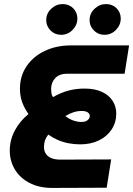

<svg xmlns="http://www.w3.org/2000/svg" viewBox="-20 -923 654 943"><path d="M237 0Q171 0 124 -25Q77 -50 52.5 -91.5Q28 -133 28 -183Q28 -236 53 -282.5Q78 -329 120 -363Q101 -389 89.5 -419.5Q78 -450 78 -487Q78 -549 110 -597Q142 -645 199 -672.5Q256 -700 329 -700H614L592 -561H310Q272 -561 251.5 -539.5Q231 -518 231 -486Q231 -477 232.5 -466Q234 -455 240 -446Q279 -468 316 -478Q353 -488 396 -488Q445 -488 480 -472Q515 -456 533 -428Q551 -400 551 -365Q551 -322 528.5 -287.5Q506 -253 466 -233.5Q426 -214 374 -214Q344 -214 316 -219.5Q288 -225 263 -236Q238 -247 217 -262Q206 -248 201 -233.5Q196 -219 196 -201Q196 -182 205 -168Q214 -154 232 -146.5Q250 -139 277 -139L526 -140L504 -1ZM379 -324Q400 -324 410.5 -333Q421 -342 421 -353Q421 -364 411 -371Q401 -378 382 -378Q361 -378 342 -372Q323 -366 301 -353Q320 -338 340.5 -331Q361 -324 379 -324ZM493 -752Q462 -752 441 -773.5Q420 -795 420 -824Q420 -857 444.5 -880Q469 -903 501 -903Q532 -903 552.5 -882.5Q573 -862 573 -832Q573 -800 549.5 -776Q526 -752 493 -752ZM280 -752Q249 -752 228 -773.5Q207 -795 207 -824Q207 -857 231.5 -880Q256 -903 288 -903Q319 -903 339.5 -882.5Q360 -862 360 -832Q360 -800 336.5 -776Q313 -752 280 -752Z"/></svg>

Font: MuseoModerno Thin
Style: Bold Italic
Weight: 700
Italic angle: -9°
Version: Version 1.003